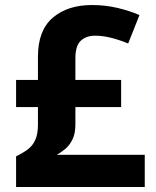

<svg xmlns="http://www.w3.org/2000/svg" viewBox="-20 -744 621 764"><path d="M346 -724Q399 -724 447.5 -712.5Q496 -701 535 -684L490 -571Q456 -585 422.5 -593.5Q389 -602 359 -602Q323 -602 301.5 -582Q280 -562 280 -512V-426H462V-318H280V-249Q280 -214 269 -190.5Q258 -167 241 -152.5Q224 -138 206 -128H556V0H44V-122Q71 -135 90.5 -149.5Q110 -164 120.5 -187.5Q131 -211 131 -248V-318H44V-426H131V-519Q131 -623 190 -673.5Q249 -724 346 -724Z"/></svg>

Font: Noto Sans Cherokee
Style: Regular
Weight: 400
Designer: Monotype Design Team
Foundry: Monotype Imaging Inc.
Version: Version 2.001